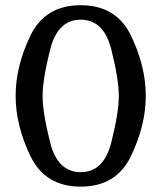

<svg xmlns="http://www.w3.org/2000/svg" viewBox="-20 -694 610 726"><path d="M285.2 11.7Q150.4 11.7 94.7 -104.5Q39.1 -220.7 39.1 -331.5Q39.1 -442.4 94.5 -558.3Q149.9 -674.3 285.2 -674.3Q420.4 -674.3 475.8 -558.3Q531.2 -442.4 531.2 -331.5Q531.2 -220.7 475.6 -104.5Q419.9 11.7 285.2 11.7ZM285.2 -43Q372.6 -43 400.9 -155.8Q429.2 -268.6 429.2 -331.1Q429.2 -394 400.9 -506.8Q372.6 -619.6 285.2 -619.6Q198.2 -619.6 169.7 -506.8Q141.1 -394 141.1 -331.1Q141.1 -268.6 169.4 -155.8Q197.8 -43 285.2 -43Z"/></svg>

Font: Gayathri
Style: Bold
Weight: 700
Designer: Binoy Dominic <binoy.domenic@gmail.com>
Foundry: SMC
Version: Version 1.000